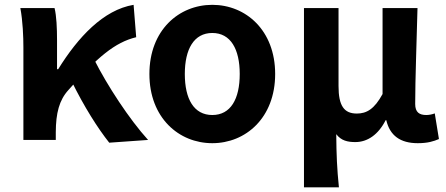

<svg xmlns="http://www.w3.org/2000/svg" viewBox="-20 -594 1895 815"><path d="M79.3 0H216.8V-32.6C217.2 -113.9 231.2 -169 270.7 -212.2C393.5 -352 468.1 -414.2 558.1 -436.1L547.1 -573.5C418.7 -552.1 311 -435.9 226.9 -300.2H222.1V-423C222.1 -474.8 219.9 -525.6 211.6 -559.8H66.4C76.9 -503.2 79.3 -437.2 79.3 -392.9ZM443.7 11.7 608.6 0C528.7 -88 435 -231.3 379.1 -342.4L284.4 -248.3C336.7 -141.6 395.1 -49.4 443.7 11.7Z M881.2 13.8C1022.9 13.8 1148 -93.8 1148 -279.9C1148 -466 1022.9 -573.5 881.2 -573.5C739.3 -573.5 614.2 -466 614.2 -279.9C614.2 -93.8 739.3 13.8 881.2 13.8ZM881.2 -105.8C803.2 -105.8 764.5 -173.5 764.5 -279.9C764.5 -385.4 803.2 -454 881.2 -454C959 -454 997.6 -385.4 997.6 -279.9C997.6 -173.5 959 -105.8 881.2 -105.8Z M1270.3 201.1H1418.6C1410.5 120.5 1408.1 66 1407.3 -24.5C1428.2 3.1 1455.6 9.1 1488.4 9.1C1540.2 9.1 1586.1 -22.8 1617 -83.8H1619.7C1634.9 -18.4 1679.3 13.8 1753.3 13.8C1796 13.8 1820.7 5.9 1843.2 -3.8L1825.5 -112.6C1812.3 -107.8 1799.8 -105.8 1789.8 -105.8C1760.1 -105.8 1742.4 -117.2 1742.4 -152.6C1742.4 -257.6 1748.9 -423.4 1752.2 -559.8H1603.9V-194.8C1569.1 -130.7 1536 -112 1494.6 -112C1440.3 -112 1417 -145.1 1417 -228.7V-559.8H1270.3Z"/></svg>

Font: Source Han Sans JP VF
Style: Regular
Weight: 250
Designer: Ryoko NISHIZUKA 西塚涼子 (kana, bopomofo & ideographs); Paul D. Hunt (Latin, Greek & Cyrillic); Sandoll Communications 산돌커뮤니
Foundry: Adobe
Version: Version 2.004;hotconv 1.0.118;makeotfexe 2.5.65603